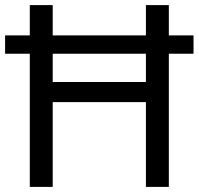

<svg xmlns="http://www.w3.org/2000/svg" viewBox="-20 -734 781 754"><path d="M97 0V-523H0V-595H97V-714H187V-595H553V-714H643V-595H740V-523H643V0H553V-333H187V0ZM187 -412H553V-523H187Z"/></svg>

Font: Noto Sans Javanese
Style: Regular
Weight: 400
Designer: Monotype Design Team
Foundry: Monotype Imaging Inc.
Version: Version 2.004